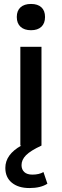

<svg xmlns="http://www.w3.org/2000/svg" viewBox="-20 -737 314 972"><path d="M65 -651Q65 -683 84 -700Q103 -717 137 -717Q171 -717 189.5 -700Q208 -683 208 -651Q208 -619 189.5 -601.5Q171 -584 137 -584Q103 -584 84 -601.5Q65 -619 65 -651ZM220 193Q186 215 129 215Q73 215 40 188Q7 161 7 113Q7 45 88 0H83V-500H190V0Q134 26 111.5 49Q89 72 89 99Q89 121 103 134Q117 147 144 147Q178 147 200 134Z"/></svg>

Font: Work Sans Medium
Style: Regular
Weight: 500
Designer: Wei Huang
Foundry: Wei Huang
Version: Version 1.500